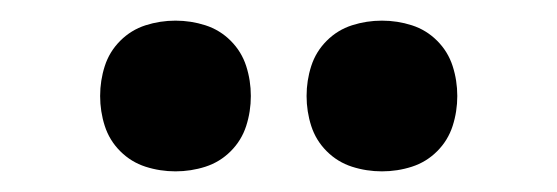

<svg xmlns="http://www.w3.org/2000/svg" viewBox="-20 -778 540 186"><path d="M350 -612Q365 -612 379 -616.5Q393 -621 403.5 -631.5Q414 -642 418.5 -656Q423 -670 423 -685Q423 -700 418.5 -714Q414 -728 403.5 -738.5Q393 -749 379 -753.5Q365 -758 350 -758Q335 -758 321 -753.5Q307 -749 296.5 -738.5Q286 -728 281.5 -714Q277 -700 277 -685Q277 -670 281.5 -656Q286 -642 296.5 -631.5Q307 -621 321 -616.5Q335 -612 350 -612ZM150 -612Q165 -612 179 -616.5Q193 -621 203.5 -631.5Q214 -642 218.5 -656Q223 -670 223 -685Q223 -700 218.5 -714Q214 -728 203.5 -738.5Q193 -749 179 -753.5Q165 -758 150 -758Q135 -758 121 -753.5Q107 -749 96.5 -738.5Q86 -728 81.5 -714Q77 -700 77 -685Q77 -670 81.5 -656Q86 -642 96.5 -631.5Q107 -621 121 -616.5Q135 -612 150 -612Z"/></svg>

Font: Iosevka SS09
Style: Bold
Weight: 700
Monospace: yes
Designer: Belleve Invis
Foundry: Belleve Invis
Version: Version 5.2.1; ttfautohint (v1.8.3)